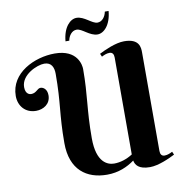

<svg xmlns="http://www.w3.org/2000/svg" viewBox="-97 -1006 1032 1103"><g transform="rotate(-10 419.0 -454.5)"><path d="M689 8C739 8 804 -22 837 -39L829 -57C817 -51 801 -43 783 -43C766 -43 758 -55 758 -74V-649C758 -678 756 -730 667 -730C617 -730 552 -700 519 -683L527 -665C539 -671 555 -679 573 -679C590 -679 598 -667 598 -648V-82C564 -60 526 -48 490 -48C452 -48 388 -71 388 -213C388 -385 408 -456 408 -614C408 -635 396 -730 262 -730C145 -730 0 -663 0 -528C0 -470 38 -424 101 -424C142 -424 186 -448 186 -500C186 -537 163 -550 148 -550C128 -550 121 -524 89 -524C82 -524 56 -528 56 -570C56 -642 151 -683 193 -683C236 -683 248 -650 248 -614C248 -439 228 -385 228 -213C228 -57 320 8 439 8C506 8 559 -16 600 -46C605 -20 623 8 689 8ZM410 -843C442 -843 479 -795 525 -795C561 -795 603 -835 610 -917H588C583 -889 564 -862 536 -862C504 -862 467 -910 421 -910C385 -910 343 -870 336 -788H358C363 -816 382 -843 410 -843Z"/></g></svg>

Font: Berkshire Swash
Style: Regular
Weight: 700
Designer: Astigmatic (AOETI)
Foundry: Astigmatic (AOETI)
Version: Version 1.000